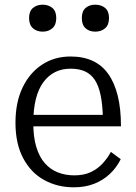

<svg xmlns="http://www.w3.org/2000/svg" viewBox="-20 -788 580 819"><path d="M122 -263Q122 -203 135 -160.5Q148 -118 171.5 -91.5Q195 -65 227 -52.5Q259 -40 297 -40Q338 -40 367.5 -54Q397 -68 418 -91Q439 -114 453 -140L495 -109Q478 -74 449 -46.5Q420 -19 381.5 -4Q343 11 295 11Q225 11 168.5 -20Q112 -51 79 -113Q46 -175 46 -264Q46 -351 76 -414Q106 -477 159 -512Q212 -547 281 -547Q335 -547 375 -528.5Q415 -510 441.5 -473Q468 -436 482 -380.5Q496 -325 496 -249H102V-298H442L419 -279Q418 -339 409.5 -380.5Q401 -422 384.5 -447Q368 -472 342.5 -483.5Q317 -495 281 -495Q244 -495 215 -480.5Q186 -466 165 -437.5Q144 -409 133 -365.5Q122 -322 122 -263ZM220 -711Q220 -682 203.5 -667.5Q187 -653 162 -653Q137 -653 120.5 -667.5Q104 -682 104 -711Q104 -740 120.5 -754Q137 -768 162 -768Q187 -768 203.5 -754Q220 -740 220 -711ZM445 -711Q445 -682 428.5 -667.5Q412 -653 386 -653Q361 -653 345 -667.5Q329 -682 329 -711Q329 -740 345 -754Q361 -768 386 -768Q412 -768 428.5 -754Q445 -740 445 -711Z"/></svg>

Font: Roboto Serif SemiCondensed Light
Style: Regular
Weight: 300
Width: 4
Designer: Greg Gazdowicz
Foundry: Commercial Type
Version: Version 1.007